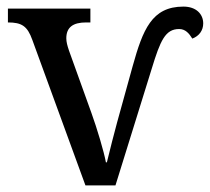

<svg xmlns="http://www.w3.org/2000/svg" viewBox="-20 -562 636 582"><path d="M239 0H330L440 -354C466 -439 481 -474 523 -474C542 -474 553 -461 563 -445C584 -453 596 -470 596 -491C596 -519 575 -542 536 -542C440 -542 413 -472 382 -361C338 -203 327 -164 304 -70H301C295 -103 274 -173 257 -220L189 -409C184 -424 181 -435 181 -446C181 -479 201 -494 241 -494H254V-536H4V-494C46 -494 63 -483 78 -441Z"/></svg>

Font: Noto Serif Thai
Style: Regular
Weight: 400
Designer: Monotype Design Team
Foundry: Monotype Imaging Inc.
Version: Version 1.901